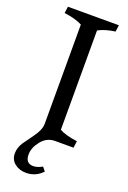

<svg xmlns="http://www.w3.org/2000/svg" viewBox="-165 -722 654 981"><g transform="rotate(20 162.0 -231.5)"><path d="M118 -64V-604Q79 -624 20 -631Q24 -655 25 -667H302Q301 -655 297 -631Q243 -624 206 -604V-64Q239 -45 303 -37L298 0H198Q153 0 123.5 37Q94 74 94 111Q94 159 136 159Q158 159 185 144L202 165Q166 204 113 204Q77 204 51.5 184Q26 164 26 129Q26 98 46 68Q53 57 85.5 13Q118 -31 118 -64Z"/></g></svg>

Font: Caladea
Style: Regular
Weight: 400
Designer: Carolina Giovagnoli and Andres Torresi
Foundry: Carolina Giovagnoli and Andres Torresi
Version: Version 1.002